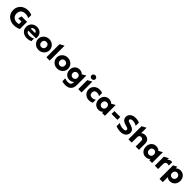

<svg xmlns="http://www.w3.org/2000/svg" viewBox="862 -3648 6754 6754"><g transform="rotate(45 4239.0 -271.5)"><path d="M433.6 15Q352.4 15 281 -10.1Q209.6 -35.1 155.2 -82.4Q100.9 -129.6 70 -197.1Q39.1 -264.6 39.1 -349.5Q39.1 -433.8 68.8 -501.2Q98.5 -568.6 151.4 -616.4Q204.4 -664.2 274.4 -689.6Q344.4 -715 425.1 -715Q454.8 -715 486.4 -711.5Q518.1 -708 551 -699.4Q583.9 -690.8 615.9 -675.8V-519.5Q576 -542.8 531.4 -554Q486.8 -565.2 435.9 -565.2Q383.2 -565.2 341.2 -550.3Q299.2 -535.4 270.1 -507.2Q241 -479.1 225.6 -439Q210.1 -398.9 210.1 -348.5Q210.1 -276.1 241.1 -227.2Q272.1 -178.2 325.1 -153.6Q378 -129 443.6 -129Q469.5 -129 493 -133.4Q516.5 -137.9 534.6 -144V-268H374.9L407.9 -400H679.9V-43Q648.5 -25.1 605.3 -11.9Q562.1 1.2 516.8 8.1Q471.4 15 433.6 15Z M1079.6 15Q990 15 922.6 -18.8Q855.1 -52.6 817.6 -113.4Q780.1 -174.1 780.1 -255.2Q780.1 -314.4 800.7 -363.8Q821.2 -413.2 858.7 -449.3Q896.1 -485.4 946.9 -505.2Q997.6 -525 1058.4 -525Q1125.5 -525 1177.9 -501.3Q1230.2 -477.6 1264.6 -435.2Q1298.9 -392.8 1312 -335.7Q1325.1 -278.6 1312.9 -211.5H929.9Q931 -181.5 950.7 -158.9Q970.4 -136.4 1004.8 -123.7Q1039.1 -111 1084.4 -111Q1134.9 -111 1180.3 -122.7Q1225.8 -134.4 1267.4 -158.8V-28Q1241.4 -14.8 1209.4 -5.2Q1177.4 4.4 1143.9 9.7Q1110.5 15 1079.6 15ZM940.1 -322H1156.9Q1156 -360.6 1128.6 -383.6Q1101.1 -406.5 1053.9 -406.5Q1006.5 -406.5 975.4 -383.6Q944.2 -360.6 940.1 -322Z M1662.9 15Q1579.5 15 1515.5 -21.8Q1451.5 -58.6 1415.3 -120Q1379.1 -181.4 1379.1 -255Q1379.1 -308.5 1399.8 -357.2Q1420.5 -405.9 1458.5 -443.6Q1496.5 -481.2 1548.5 -503.1Q1600.5 -525 1662.9 -525Q1746.2 -525 1810.2 -488.2Q1874.2 -451.4 1910.4 -390Q1946.6 -328.6 1946.6 -255Q1946.6 -201.5 1925.9 -152.8Q1905.2 -104.1 1867.2 -66.4Q1829.2 -28.8 1777.4 -6.9Q1725.6 15 1662.9 15ZM1662.9 -126Q1698 -126 1725.9 -141.8Q1753.9 -157.5 1770 -186.4Q1786.1 -215.2 1786.1 -255Q1786.1 -294.8 1770.2 -323.7Q1754.2 -352.6 1726.3 -368.3Q1698.4 -384 1662.9 -384Q1627.4 -384 1599.4 -368.3Q1571.5 -352.6 1555.6 -323.7Q1539.6 -294.8 1539.6 -255Q1539.6 -215.2 1555.8 -186.4Q1571.9 -157.5 1599.8 -141.8Q1627.8 -126 1662.9 -126Z M2042.6 0V-652.5L2206.6 -740V0Z M2586.4 15Q2503 15 2439 -21.8Q2375 -58.6 2338.8 -120Q2302.6 -181.4 2302.6 -255Q2302.6 -308.5 2323.3 -357.2Q2344 -405.9 2382 -443.6Q2420 -481.2 2472 -503.1Q2524 -525 2586.4 -525Q2669.8 -525 2733.8 -488.2Q2797.8 -451.4 2833.9 -390Q2870.1 -328.6 2870.1 -255Q2870.1 -201.5 2849.4 -152.8Q2828.8 -104.1 2790.8 -66.4Q2752.8 -28.8 2700.9 -6.9Q2649.1 15 2586.4 15ZM2586.4 -126Q2621.5 -126 2649.4 -141.8Q2677.4 -157.5 2693.5 -186.4Q2709.6 -215.2 2709.6 -255Q2709.6 -294.8 2693.7 -323.7Q2677.8 -352.6 2649.8 -368.3Q2621.9 -384 2586.4 -384Q2550.9 -384 2522.9 -368.3Q2495 -352.6 2479.1 -323.7Q2463.1 -294.8 2463.1 -255Q2463.1 -215.2 2479.2 -186.4Q2495.4 -157.5 2523.3 -141.8Q2551.2 -126 2586.4 -126Z M3197 225Q3153.2 225 3112.4 218.6Q3071.5 212.1 3035.5 197.9V52Q3070.6 69.2 3108 77.4Q3145.4 85.5 3185.2 85.5Q3262.8 85.5 3303 52.7Q3343.2 19.9 3343.2 -39.8V-152L3364.2 -116.8Q3345 -66.4 3296.2 -36.9Q3247.4 -7.5 3175.8 -7.5Q3101.8 -7.5 3046.2 -40.6Q2990.8 -73.6 2959.8 -132Q2928.8 -190.4 2928.8 -266.2Q2928.8 -323.1 2946.4 -370.5Q2964.1 -417.9 2996.9 -452.6Q3029.6 -487.2 3075 -506.1Q3120.4 -525 3175.8 -525Q3247.4 -525 3296.2 -495.8Q3345 -466.6 3364.2 -415.8L3315.8 -387.5V-440.8L3491.5 -538.2V-67.5Q3491.5 72.9 3416.1 148.9Q3340.6 225 3197 225ZM3208.8 -144.8Q3243.9 -144.8 3271.1 -159.9Q3298.2 -175.1 3313.6 -202.5Q3329 -229.9 3329 -266.2Q3329 -302.6 3313.6 -330.1Q3298.2 -357.5 3271.1 -372.6Q3243.9 -387.8 3208.8 -387.8Q3173.6 -387.8 3146.4 -372.6Q3119.2 -357.5 3103.9 -330.1Q3088.5 -302.6 3088.5 -266.2Q3088.5 -229.9 3103.9 -202.5Q3119.2 -175.1 3146.4 -159.9Q3173.6 -144.8 3208.8 -144.8Z M3627.6 0V-450L3791.6 -537.5V0ZM3709.6 -585.5Q3669.9 -585.5 3640.8 -610.1Q3611.6 -634.8 3611.6 -676.8Q3611.6 -718.8 3640.8 -743.4Q3669.9 -768 3709.6 -768Q3749.4 -768 3778.5 -743.4Q3807.6 -718.8 3807.6 -676.8Q3807.6 -634.8 3778.5 -610.1Q3749.4 -585.5 3709.6 -585.5Z M4170.1 15Q4089 15 4025.2 -20.3Q3961.4 -55.6 3924.5 -116.7Q3887.6 -177.8 3887.6 -255Q3887.6 -312.9 3909.4 -362Q3931.1 -411.1 3970.4 -447.8Q4009.8 -484.5 4062.4 -504.8Q4115 -525 4176.6 -525Q4215.2 -525 4250.2 -517.8Q4285.2 -510.6 4316.9 -495.8V-341Q4288.6 -363.5 4255.4 -373.8Q4222.1 -384 4186.1 -384Q4143.8 -384 4113.4 -368.9Q4083 -353.8 4066.7 -324.9Q4050.4 -296.1 4050.4 -255.2Q4050.4 -194.5 4086.8 -160.2Q4123.1 -126 4186.6 -126Q4226.4 -126 4262.3 -138.9Q4298.2 -151.8 4328.4 -176.2V-22.8Q4292 -4.4 4251.4 5.3Q4210.9 15 4170.1 15Z M4642.1 15Q4569.8 15 4512.8 -18.6Q4455.9 -52.2 4423 -113.1Q4390.1 -173.9 4390.1 -255Q4390.1 -316 4408.9 -365.6Q4427.8 -415.2 4461.8 -450.9Q4495.8 -486.5 4541.9 -505.8Q4588 -525 4642.1 -525Q4712.9 -525 4763 -494.1Q4813.1 -463.2 4834.6 -412.2L4784.6 -372V-443.8L4952.9 -537.5V0H4812.1V-133L4834.6 -97.8Q4813.1 -46.8 4763 -15.9Q4712.9 15 4642.1 15ZM4670.1 -126Q4704.1 -126 4731.3 -141.8Q4758.5 -157.5 4774.4 -186.4Q4790.4 -215.2 4790.4 -255Q4790.4 -294.8 4774.4 -323.7Q4758.5 -352.6 4731.3 -368.3Q4704.1 -384 4670.1 -384Q4636.1 -384 4608.9 -368.3Q4581.8 -352.6 4565.8 -323.7Q4549.9 -294.8 4549.9 -255Q4549.9 -215.2 4565.8 -186.4Q4581.8 -157.5 4608.9 -141.8Q4636.1 -126 4670.1 -126Z M5071.8 -211V-354.2H5365.8V-211Z M5741.1 15Q5676.8 15 5614.2 2.9Q5551.8 -9.1 5502.4 -33V-192.8Q5527.5 -173.4 5566.2 -157.9Q5604.9 -142.4 5648.8 -133.4Q5692.8 -124.5 5733.9 -124.5Q5785.2 -124.5 5817.7 -141.8Q5850.1 -159.1 5850.1 -191.8Q5850.1 -219.1 5828.4 -238.2Q5806.8 -257.2 5749.9 -273L5689.9 -289.8Q5588.6 -317.4 5542.8 -370.6Q5496.9 -423.8 5496.9 -497Q5496.9 -544 5516.8 -583.7Q5536.8 -623.4 5573.3 -652.8Q5609.9 -682.1 5660.3 -698.2Q5710.8 -714.2 5771.6 -714.2Q5829.2 -714.2 5879.2 -704.1Q5929.2 -694 5968.1 -675.4V-515.5Q5946.1 -531.8 5913.7 -545.3Q5881.2 -558.9 5843.1 -566.9Q5804.9 -575 5765.9 -575Q5733 -575 5708.4 -566.4Q5683.9 -557.8 5670.2 -542.1Q5656.6 -526.4 5656.6 -504.8Q5656.6 -487.6 5666.1 -475Q5675.6 -462.4 5697.7 -451.9Q5719.8 -441.4 5757.1 -430.5L5818.1 -412.5Q5918.9 -382.9 5965.1 -334.3Q6011.4 -285.8 6011.4 -210Q6011.4 -143.4 5978.4 -92.6Q5945.4 -41.9 5884.7 -13.4Q5824 15 5741.1 15Z M6123.6 0V-652.5L6287.6 -740V-395.8L6253.4 -436.2Q6286.4 -477.1 6331.9 -501.1Q6377.5 -525 6432.4 -525Q6504.1 -525 6551.7 -496.6Q6599.2 -468.1 6622.9 -422Q6646.6 -375.9 6646.6 -323V0H6482.6V-276.8Q6482.6 -321 6457 -348.6Q6431.4 -376.1 6385.6 -376.5Q6354.6 -376.9 6332.7 -364.1Q6310.8 -351.4 6299.2 -327.6Q6287.6 -303.8 6287.6 -271.5V0Z M6989.6 15Q6917.2 15 6860.3 -18.6Q6803.4 -52.2 6770.5 -113.1Q6737.6 -173.9 6737.6 -255Q6737.6 -316 6756.4 -365.6Q6775.2 -415.2 6809.2 -450.9Q6843.2 -486.5 6889.4 -505.8Q6935.5 -525 6989.6 -525Q7060.4 -525 7110.5 -494.1Q7160.6 -463.2 7182.1 -412.2L7132.1 -372V-443.8L7300.4 -537.5V0H7159.6V-133L7182.1 -97.8Q7160.6 -46.8 7110.5 -15.9Q7060.4 15 6989.6 15ZM7017.6 -126Q7051.6 -126 7078.8 -141.8Q7106 -157.5 7121.9 -186.4Q7137.9 -215.2 7137.9 -255Q7137.9 -294.8 7121.9 -323.7Q7106 -352.6 7078.8 -368.3Q7051.6 -384 7017.6 -384Q6983.6 -384 6956.4 -368.3Q6929.2 -352.6 6913.3 -323.7Q6897.4 -294.8 6897.4 -255Q6897.4 -215.2 6913.3 -186.4Q6929.2 -157.5 6956.4 -141.8Q6983.6 -126 7017.6 -126Z M7436.6 0V-450.2L7600.6 -537.5V-450.2Q7623.5 -490 7661 -507.9Q7698.5 -525.8 7740.6 -525.8Q7751 -525.8 7761.4 -524.8Q7771.9 -523.9 7781.4 -522V-350.8Q7764.4 -357.1 7745.4 -360.7Q7726.4 -364.2 7707.6 -364.2Q7661.1 -364.2 7630.9 -337.6Q7600.6 -310.9 7600.6 -259.5V0Z M7880.1 210V-460.8L8021.6 -537.5V-451.5Q8049.8 -485.1 8094.1 -505.1Q8138.4 -525 8196.9 -525Q8269.8 -525 8327.1 -491.4Q8384.5 -457.8 8417.4 -396.9Q8450.4 -336.1 8450.4 -255Q8450.4 -197.8 8431.6 -148.7Q8412.8 -99.6 8378.4 -62.9Q8344.1 -26.1 8297.2 -5.6Q8250.2 15 8193.9 15Q8148.8 15 8111.1 0.6Q8073.4 -13.8 8043.4 -40.5V210ZM8166.6 -126Q8202.1 -126 8230.1 -141.8Q8258 -157.5 8273.9 -186.4Q8289.9 -215.2 8289.9 -255Q8289.9 -294.8 8273.8 -323.7Q8257.6 -352.6 8229.7 -368.3Q8201.8 -384 8166.6 -384Q8131.5 -384 8103.6 -368.3Q8075.6 -352.6 8059.5 -323.7Q8043.4 -294.8 8043.4 -255Q8043.4 -215.2 8059.3 -186.4Q8075.2 -157.5 8103.2 -141.8Q8131.1 -126 8166.6 -126Z"/></g></svg>

Font: Geologica-Sharp
Style: Regular
Weight: 100
Designer: Sindre Bremnes, Frode Helland
Foundry: Monokrom Skriftforlag AS
Version: Version 1.010;gftools[0.9.28]